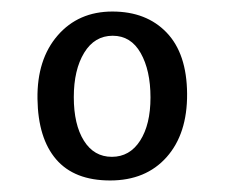

<svg xmlns="http://www.w3.org/2000/svg" viewBox="-20 -644 405 333"><path d="M241 -475Q241 -522 224 -552Q207 -582 175.5 -582Q144 -582 126 -552.5Q108 -523 108 -475.5Q108 -428 125.5 -400Q143 -372 174 -372Q205 -372 223 -400Q241 -428 241 -475ZM45 -472.5Q44 -541 80 -582.5Q116 -624 175 -624Q234 -624 269 -587.5Q304 -551 304.5 -481.5Q305 -412 269 -371.5Q233 -331 171 -331Q109 -331 77.5 -367.5Q46 -404 45 -472.5Z"/></svg>

Font: Karma
Style: Regular
Weight: 400
Designer: Joana Correia
Foundry: Indian Type Foundry
Version: Version 1.202;PS 1.0;hotconv 1.0.78;makeotf.lib2.5.61930; tt